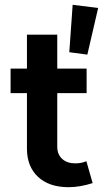

<svg xmlns="http://www.w3.org/2000/svg" viewBox="-20 -771 428 798"><path d="M343 -544 268 -554 282 -751 388 -738ZM265 7Q184 7 138 -36Q92 -79 92 -153V-384H24V-486H92V-627H218V-486H340V-384H218V-161Q218 -129 238.5 -110.5Q259 -92 293 -92Q318 -92 339 -101L365 -10Q312 7 265 7Z"/></svg>

Font: Cantarell
Style: Bold
Weight: 700
Designer: Dave Crossland, Nikolaus Waxweiler, Florian Fecher, Jacques Le Bailly, Eben Sorkin, Alexei Vanyashin, Alexios Zavras, Em
Version: Version 0.303